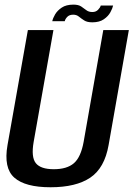

<svg xmlns="http://www.w3.org/2000/svg" viewBox="-20 -805 577 830"><path d="M198.5 4.5Q89 4.5 42 -37Q-5 -78.5 12.5 -178L100.5 -675H211L125.5 -191.5Q114 -125.5 135 -99.5Q156 -73.5 212.5 -73.5Q269.5 -73.5 299.5 -99.5Q329.5 -125.5 341.5 -191.5L426.5 -675H537L449.5 -178Q432 -78.5 370.2 -37Q308.5 4.5 198.5 4.5ZM379 -708.5Q356.5 -708.5 343.8 -716.8Q331 -725 321 -733.2Q311 -741.5 296.5 -741.5Q279.5 -741.5 270.5 -731.8Q261.5 -722 260 -713.5H206Q208.5 -726 218.2 -742.8Q228 -759.5 247 -772.2Q266 -785 297.5 -785Q319 -785 331 -777Q343 -769 353.2 -761Q363.5 -753 379.5 -753Q394.5 -753 404 -762.8Q413.5 -772.5 415.5 -781H469Q466.5 -769 457.2 -752Q448 -735 429 -721.8Q410 -708.5 379 -708.5Z"/></svg>

Font: Anybody Medium
Style: Italic
Weight: 500
Italic angle: -10°
Designer: Tyler Finck
Foundry: Etcetera Type Company
Version: Version 1.010; ttfautohint (v1.8.3) -l 8 -r 50 -G 200 -x 14 